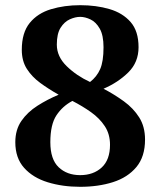

<svg xmlns="http://www.w3.org/2000/svg" viewBox="-20 -700 618 740"><path d="M289 20Q221 20 164 2.5Q107 -15 73 -53Q39 -91 39 -152Q39 -200 62.5 -234Q86 -268 124.5 -292.5Q163 -317 206 -335Q167 -357 135 -380.5Q103 -404 83.5 -434.5Q64 -465 64 -508Q64 -574 94.5 -611.5Q125 -649 176.5 -664.5Q228 -680 289 -680Q351 -680 402 -665Q453 -650 483.5 -615Q514 -580 514 -518Q514 -460 474.5 -421Q435 -382 379 -358Q421 -336 457.5 -309.5Q494 -283 516.5 -247.5Q539 -212 539 -162Q539 -96 505.5 -56Q472 -16 415.5 2Q359 20 289 20ZM327 -384Q353 -404 366 -433.5Q379 -463 379 -518Q379 -564 364.5 -589.5Q350 -615 329 -625Q308 -635 289 -635Q270 -635 249 -625.5Q228 -616 213.5 -593Q199 -570 199 -528Q199 -482 237 -445Q275 -408 327 -384ZM289 -25Q340 -25 372 -54.5Q404 -84 404 -142Q404 -183 384 -213.5Q364 -244 331 -267.5Q298 -291 259 -311Q221 -291 197.5 -255.5Q174 -220 174 -152Q174 -86 206 -55.5Q238 -25 289 -25Z"/></svg>

Font: El Messiri
Style: Bold
Weight: 700
Designer: Mohamed Gaber
Foundry: Kief Type Foundry
Version: Version 2.020; ttfautohint (v1.8.3)